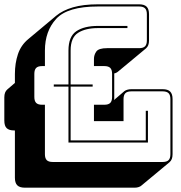

<svg xmlns="http://www.w3.org/2000/svg" viewBox="-24 -750 839 889"><path d="M765 -36V-291Q765 -310 756.5 -318.5Q748 -327 729 -327H584Q565 -327 556.5 -318.5Q548 -310 548 -291V-189H411V-265H459Q478 -265 486.5 -273.5Q495 -282 495 -301V-408Q495 -427 486.5 -435.5Q478 -444 459 -444H411V-477Q411 -496 422 -511.5Q433 -527 472 -527H620Q639 -527 647.5 -535.5Q656 -544 656 -563V-684Q656 -703 647.5 -711.5Q639 -720 620 -720H430Q289 -720 236.5 -663Q184 -606 184 -516V-444H171Q152 -444 143.5 -435.5Q135 -427 135 -408V-301Q135 -282 143.5 -273.5Q152 -265 171 -265H184V-36Q184 -17 192.5 -8.5Q201 0 220 0H729Q748 0 756.5 -8.5Q765 -17 765 -36ZM661 -237V-90H293V-349H225V-359H293V-516Q293 -581 329.5 -605.5Q366 -630 430 -630H566V-620H430Q372 -620 337.5 -598Q303 -576 303 -516V-359H405V-349H303V-100H651V-237ZM631 109Q627 113 618.5 116Q610 119 600 119H91Q67 119 56 108Q45 97 45 73V-146H42Q18 -146 7 -156.5Q-4 -167 -4 -192V-299Q-4 -312 -0.5 -321Q3 -330 10 -336L45 -366V-407Q45 -457 59 -499Q73 -541 107 -569L236 -677Q266 -702 313.5 -716Q361 -730 430 -730H620Q644 -730 655 -719Q666 -708 666 -684V-563Q666 -550 662.5 -541Q659 -532 652 -526L522 -418L523 -419Q520 -416 515 -413.5Q510 -411 505 -410V-301Q505 -297 505 -293.5Q505 -290 504 -287L552 -328Q557 -332 565.5 -334.5Q574 -337 584 -337H729Q753 -337 764 -326Q775 -315 775 -291V-36Q775 -23 771.5 -14Q768 -5 761 1Z"/></svg>

Font: Bungee Shade
Style: Regular
Weight: 400
Designer: David Jonathan Ross
Foundry: David Jonathan Ross
Version: Version 1.001;PS 1.0;hotconv 1.0.72;makeotf.lib2.5.5900